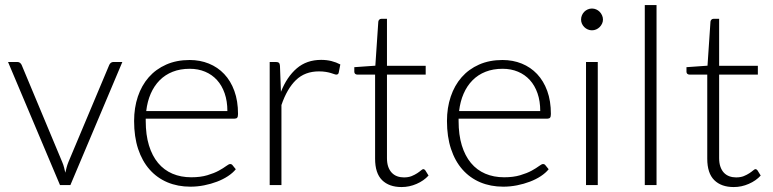

<svg xmlns="http://www.w3.org/2000/svg" viewBox="-20 -748 3125 776"><path d="M264.5 0H222.5L12.5 -497.5H50Q57 -497.5 61.2 -493.8Q65.5 -490 67.5 -485.5L231.5 -93Q236.5 -81.5 239 -71L244 -50Q246.5 -60.5 249.2 -71.2Q252 -82 256.5 -93L421.5 -485.5Q424 -491 428.2 -494.2Q432.5 -497.5 438.5 -497.5H474.5Z M746.5 -505.5Q788.5 -505.5 824.2 -491Q860 -476.5 886.2 -448.8Q912.5 -421 927.2 -380.5Q942 -340 942 -287.5Q942 -276.5 938.8 -272.5Q935.5 -268.5 928.5 -268.5H569V-259Q569 -203 582 -160.5Q595 -118 619 -89.2Q643 -60.5 677 -46Q711 -31.5 753 -31.5Q790.5 -31.5 818 -39.8Q845.5 -48 864.2 -58.2Q883 -68.5 894 -76.8Q905 -85 910 -85Q916.5 -85 920 -80L933 -64Q921 -49 901.2 -36Q881.5 -23 857.2 -13.8Q833 -4.5 805.2 1Q777.5 6.5 749.5 6.5Q698.5 6.5 656.5 -11.2Q614.5 -29 584.5 -63Q554.5 -97 538.2 -146.2Q522 -195.5 522 -259Q522 -312.5 537.2 -357.8Q552.5 -403 581.2 -435.8Q610 -468.5 651.8 -487Q693.5 -505.5 746.5 -505.5ZM747 -470Q708.5 -470 678 -458Q647.5 -446 625.2 -423.5Q603 -401 589.2 -369.5Q575.5 -338 571 -299H899Q899 -339 888 -370.8Q877 -402.5 857 -424.5Q837 -446.5 809 -458.2Q781 -470 747 -470Z M1070 0V-497.5H1095Q1103.5 -497.5 1107.2 -494Q1111 -490.5 1111.5 -482L1115.5 -377Q1139.5 -437.5 1179.5 -471.8Q1219.5 -506 1278 -506Q1300.5 -506 1319.5 -501.2Q1338.5 -496.5 1355.5 -487.5L1349 -454.5Q1347.5 -446.5 1339 -446.5Q1336 -446.5 1330.5 -448.5Q1325 -450.5 1316.8 -453Q1308.5 -455.5 1296.5 -457.5Q1284.5 -459.5 1269 -459.5Q1212.5 -459.5 1176.2 -424.5Q1140 -389.5 1117.5 -323.5V0Z M1603 8Q1552.5 8 1524.2 -20Q1496 -48 1496 -106.5V-446.5H1424.5Q1419 -446.5 1415.5 -449.5Q1412 -452.5 1412 -458V-476.5L1497 -482.5L1509 -660.5Q1509.5 -665 1512.8 -668.5Q1516 -672 1521.5 -672H1544V-482H1700.5V-446.5H1544V-109Q1544 -88.5 1549.2 -73.8Q1554.5 -59 1563.8 -49.5Q1573 -40 1585.5 -35.5Q1598 -31 1612.5 -31Q1630.5 -31 1643.5 -36.2Q1656.5 -41.5 1666 -47.8Q1675.5 -54 1681.5 -59.2Q1687.5 -64.5 1691 -64.5Q1695 -64.5 1699 -59.5L1712 -38.5Q1693 -17.5 1663.8 -4.8Q1634.5 8 1603 8Z M2011 -505.5Q2053 -505.5 2088.8 -491Q2124.5 -476.5 2150.8 -448.8Q2177 -421 2191.8 -380.5Q2206.5 -340 2206.5 -287.5Q2206.5 -276.5 2203.2 -272.5Q2200 -268.5 2193 -268.5H1833.5V-259Q1833.5 -203 1846.5 -160.5Q1859.5 -118 1883.5 -89.2Q1907.5 -60.5 1941.5 -46Q1975.5 -31.5 2017.5 -31.5Q2055 -31.5 2082.5 -39.8Q2110 -48 2128.8 -58.2Q2147.5 -68.5 2158.5 -76.8Q2169.5 -85 2174.5 -85Q2181 -85 2184.5 -80L2197.5 -64Q2185.5 -49 2165.8 -36Q2146 -23 2121.8 -13.8Q2097.5 -4.5 2069.8 1Q2042 6.5 2014 6.5Q1963 6.5 1921 -11.2Q1879 -29 1849 -63Q1819 -97 1802.8 -146.2Q1786.5 -195.5 1786.5 -259Q1786.5 -312.5 1801.8 -357.8Q1817 -403 1845.8 -435.8Q1874.5 -468.5 1916.2 -487Q1958 -505.5 2011 -505.5ZM2011.5 -470Q1973 -470 1942.5 -458Q1912 -446 1889.8 -423.5Q1867.5 -401 1853.8 -369.5Q1840 -338 1835.5 -299H2163.5Q2163.5 -339 2152.5 -370.8Q2141.5 -402.5 2121.5 -424.5Q2101.5 -446.5 2073.5 -458.2Q2045.5 -470 2011.5 -470Z M2396 -497.5V0H2348.5V-497.5ZM2417 -669Q2417 -660 2413.2 -652.2Q2409.5 -644.5 2403.5 -638.5Q2397.5 -632.5 2389.5 -629Q2381.5 -625.5 2372.5 -625.5Q2363.5 -625.5 2355.5 -629Q2347.5 -632.5 2341.5 -638.5Q2335.5 -644.5 2332 -652.2Q2328.5 -660 2328.5 -669Q2328.5 -678 2332 -686.2Q2335.5 -694.5 2341.5 -700.5Q2347.5 -706.5 2355.5 -710Q2363.5 -713.5 2372.5 -713.5Q2381.5 -713.5 2389.5 -710Q2397.5 -706.5 2403.5 -700.5Q2409.5 -694.5 2413.2 -686.2Q2417 -678 2417 -669Z M2633.5 -727.5V0H2586V-727.5Z M2945.5 8Q2895 8 2866.8 -20Q2838.5 -48 2838.5 -106.5V-446.5H2767Q2761.5 -446.5 2758 -449.5Q2754.5 -452.5 2754.5 -458V-476.5L2839.5 -482.5L2851.5 -660.5Q2852 -665 2855.2 -668.5Q2858.5 -672 2864 -672H2886.5V-482H3043V-446.5H2886.5V-109Q2886.5 -88.5 2891.8 -73.8Q2897 -59 2906.2 -49.5Q2915.5 -40 2928 -35.5Q2940.5 -31 2955 -31Q2973 -31 2986 -36.2Q2999 -41.5 3008.5 -47.8Q3018 -54 3024 -59.2Q3030 -64.5 3033.5 -64.5Q3037.5 -64.5 3041.5 -59.5L3054.5 -38.5Q3035.5 -17.5 3006.2 -4.8Q2977 8 2945.5 8Z"/></svg>

Font: Lato TR Light
Style: Regular
Weight: 300
Designer: Lukasz Dziedzic
Foundry: Lukasz Dziedzic
Version: Version 1.104 2013